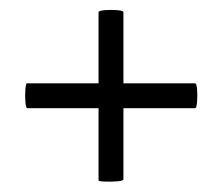

<svg xmlns="http://www.w3.org/2000/svg" viewBox="-20 -378 438 378"><path d="M34 -165Q31 -165 30 -177.6Q29 -190.2 30 -202.1Q31 -214 33 -214H364Q367 -214 368 -202.1Q369 -190.2 368 -177.6Q367 -165 364 -165ZM223 -25Q223 -22 210.8 -21Q198.5 -20 186.2 -20.5Q174 -21 174 -23V-354Q174 -357 186.2 -358Q198.5 -359 210.8 -358Q223 -357 223 -354Z"/></svg>

Font: Cormorant Infant Light
Style: Regular
Weight: 300
Designer: Christian Thalmann (Catharsis Fonts)
Foundry: Catharsis Fonts
Version: Version 4.001